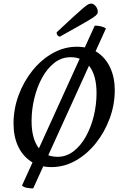

<svg xmlns="http://www.w3.org/2000/svg" viewBox="-20 -914 678 1064"><path d="M265 12Q199 12 152 -19Q105 -50 80 -104Q55 -158 55 -229Q55 -310 83 -386Q111 -462 160 -523Q209 -584 272.5 -619.5Q336 -655 406 -655Q472 -655 518.5 -624.5Q565 -594 590.5 -539.5Q616 -485 616 -414Q616 -334 588 -258Q560 -182 511.5 -121Q463 -60 399.5 -24Q336 12 265 12ZM299 -45Q348 -45 388 -76Q428 -107 456.5 -158.5Q485 -210 500 -272.5Q515 -335 515 -398Q515 -492 477.5 -544.5Q440 -597 372 -597Q321 -597 281 -565.5Q241 -534 213 -482.5Q185 -431 170 -368.5Q155 -306 155 -243Q155 -149 192 -97Q229 -45 299 -45ZM164 130Q145 130 127.5 126.5Q110 123 102 114L505 -772Q522 -772 539.5 -768Q557 -764 567 -756ZM312 -711Q306 -711 300 -717Q294 -723 294 -735Q355 -792 390 -824Q425 -856 443 -871Q461 -886 469 -890Q477 -894 485 -894Q499 -894 510.5 -879.5Q522 -865 522 -849Q522 -842 517.5 -835Q513 -828 494 -815.5Q475 -803 432 -778.5Q389 -754 312 -711Z"/></svg>

Font: Petrona Medium
Style: Italic
Weight: 500
Italic angle: -9°
Designer: Ringo R. Seeber
Foundry: Ringo R. Seeber
Version: Version 2.001; ttfautohint (v1.8.3)